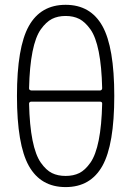

<svg xmlns="http://www.w3.org/2000/svg" viewBox="-20 -760 540 790"><path d="M109.4 -341.8Q100.6 -341.8 99.6 -334Q101.6 -244.1 113.8 -183.1Q126 -122.1 147.9 -90.8Q169.9 -59.6 193.8 -47.9Q217.8 -36.1 250 -36.1Q282.2 -36.1 306.2 -47.9Q330.1 -59.6 352.1 -90.8Q374 -122.1 386.2 -183.1Q398.4 -244.1 400.4 -334Q400.4 -341.8 390.6 -341.8ZM99.6 -396.5Q99.6 -388.7 109.4 -387.7H390.6Q399.4 -387.7 400.4 -396.5Q398.4 -486.3 386.2 -547.4Q374 -608.4 352.1 -639.2Q330.1 -669.9 306.2 -682.1Q282.2 -694.3 250 -694.3Q217.8 -694.3 193.8 -682.1Q169.9 -669.9 147.9 -639.2Q126 -608.4 113.8 -547.4Q101.6 -486.3 99.6 -396.5ZM401.4 -77.6Q352.5 9.8 250 9.8Q147.5 9.8 98.6 -77.6Q49.8 -165 49.8 -365.2Q49.8 -565.4 98.6 -652.8Q147.5 -740.2 250 -740.2Q352.5 -740.2 401.4 -652.8Q450.2 -565.4 450.2 -365.2Q450.2 -165 401.4 -77.6Z"/></svg>

Font: Rounded-X Mgen+ 1m light
Style: Regular
Weight: 200
Designer: [Source Han Sans]
Ryoko NISHIZUKA  (kana & ideographs); Paul D. Hunt (Latin, Greek & Cyrillic); Wenlong ZHANG  (bopomofo
Version: Version 1.059.20150602